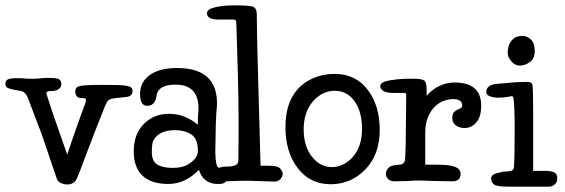

<svg xmlns="http://www.w3.org/2000/svg" viewBox="-34 -677 2110 717"><path d="M21 -385H45Q88 -380 132 -386H156Q171 -386 182 -383Q195 -379 195 -363Q195 -351 184.5 -344Q174 -337 159 -337H153Q146 -337 140 -333Q138 -332 141 -322Q159 -263 217 -100Q241 -172 261 -227Q281 -282 284 -290Q287 -298 287 -303Q287 -308 284 -309.5Q281 -311 269 -311Q257 -311 252 -318.5Q247 -326 247 -335Q247 -344 251 -349Q259 -358 295 -359Q312 -360 348 -360Q382 -360 404.5 -359.5Q427 -359 439.5 -356.5Q452 -354 456.5 -349.5Q461 -345 461 -337Q461 -318 439 -315Q421 -313 401 -311Q381 -309 375 -305Q368 -302 362.5 -290.5Q357 -279 348 -255Q327 -203 299 -129.5Q271 -56 264 -37Q261 -29 254 -13Q244 12 216 12Q208 12 195.5 7.5Q183 3 178 -10Q133 -144 122 -175Q111 -203 71 -309Q64 -328 53 -334Q46 -338 28 -340Q28 -336 28 -340Q14 -342 2 -346Q-14 -350 -14 -364Q-14 -378 -1 -382Q9 -385 21 -385Z M774 10Q724 7 709 -43Q658 10 594.5 10Q531 10 498 -21Q465 -52 465.5 -114Q466 -176 502 -213Q540 -252 598 -252Q656 -252 705 -211V-237L706 -251Q717 -361 621 -361Q555 -361 550 -317Q544 -280 513 -282Q489 -284 489 -326Q489 -371 525.5 -397Q562 -423 627 -423Q795 -423 774 -257Q773 -237 772 -217Q771 -137 770 -109Q771 -56 782 -51Q823 -37 811 -3Q807 12 774 10ZM620 -191Q560 -191 539 -153Q533 -142 533 -108Q533 -75 554 -62Q575 -50 611 -50Q647 -50 668 -63Q704 -84 705 -112Q705 -160 680 -175Q655 -191 620 -191Z M985 1Q956 0 895 -2Q851 -2 813 0Q790 0 781 -8Q770 -17 770 -29Q770 -40 779 -47Q789 -56 820 -55Q856 -57 856 -76Q859 -232 854 -409Q849 -576 849 -577Q849 -598 846.5 -601Q844 -604 836 -604H783Q740 -604 739 -626Q738 -639 754 -645Q785 -657 839 -657Q893 -657 909 -652.5Q925 -648 925 -622Q926 -573 926 -543Q926 -540 927 -501Q927 -501 927 -494Q932 -308 939 -58H973Q1002 -58 1012 -48Q1021 -38 1022 -28Q1021 -17 1013 -8Q1004 2 985 1Z M1138 -386Q1173 -401 1215 -401Q1294 -401 1339 -342Q1384 -283 1384 -191.5Q1384 -100 1330.5 -44.5Q1277 11 1200.5 11Q1124 11 1078 -49Q1032 -109 1032 -202Q1032 -341 1138 -386ZM1135 -299Q1100 -258 1100 -194Q1100 -128 1134 -88Q1164 -53 1205.5 -53Q1247 -53 1281 -88Q1318 -129 1318 -194.5Q1318 -260 1290 -299Q1262 -338 1216 -338Q1170 -338 1135 -299Z M1763 -282Q1763 -227 1730 -207Q1718 -199 1700.5 -199Q1683 -199 1669 -208Q1655 -218 1655 -237Q1655 -252 1662 -259Q1668 -265 1676 -268Q1683 -271 1689 -275Q1692 -277 1692 -283Q1692 -296 1682 -302Q1673 -307 1658 -307Q1643 -307 1625 -301Q1607 -295 1591 -280Q1575 -265 1565 -241Q1554 -217 1554 -181Q1554 -181 1554 -62H1598Q1647 -62 1665 -54Q1686 -46 1686 -28Q1686 0 1656 0Q1643 0 1593 -1Q1543 -3 1530 -3Q1516 -3 1488 -1Q1462 0 1438 0Q1424 0 1415.5 -8.5Q1407 -17 1407 -28Q1407 -39 1415 -48Q1422 -58 1440 -60Q1467 -63 1468 -64Q1478 -70 1479 -84Q1481 -129 1481 -138Q1482 -268 1483 -323Q1483 -330 1475 -330H1433Q1411 -330 1398 -337Q1386 -345 1386 -355Q1386 -366 1402 -372Q1440 -384 1513 -383Q1538 -383 1549 -377Q1559 -371 1559 -346Q1560 -342 1559 -319Q1578 -341 1601 -353Q1631 -369 1663 -369Q1763 -369 1763 -282Z M1885 -49Q1888 -84 1888 -191.5Q1888 -299 1882 -315Q1880 -318 1877 -318Q1819 -306 1792 -319Q1782 -324 1782 -334Q1782 -360 1822 -364Q1834 -365 1848 -366Q1848 -361 1848 -366Q1895 -371 1920 -371H1937Q1951 -371 1954 -361Q1957 -347 1957 -274Q1957 -157 1957 -39H2001Q2020 -39 2034 -34Q2047 -29 2047 -12Q2047 5 2037 12Q2028 20 2016 20H1864Q1821 20 1811 12Q1800 3 1800 -11Q1800 -28 1835 -33Q1845 -38 1855 -36Q1873 -38 1878 -40Q1883 -43 1885 -49ZM1862 -479Q1862 -520 1890 -537Q1901 -543 1917.5 -543Q1934 -543 1948.5 -529.5Q1963 -516 1963 -487Q1963 -458 1944.5 -445Q1926 -432 1907.5 -432Q1889 -432 1875.5 -448Q1862 -464 1862 -479Z"/></svg>

Font: Scratch Savers
Style: Book
Weight: 400
Designer: Pablo Impallari, Rodrigo Fuenzalida, Brenda Gallo
Foundry: Pablo Impallari, Rodrigo Fuenzalida, Brenda Gallo
Version: Version 4.0b1